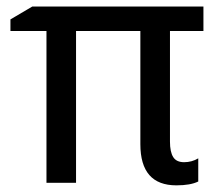

<svg xmlns="http://www.w3.org/2000/svg" viewBox="-20 -555 669 583"><path d="M582 -74.2V-3.9Q558.6 7.8 515.6 7.8Q460.9 7.8 433.6 -23.4Q406.2 -54.7 406.2 -117.2V-460.9H210.9V0H121.1V-460.9H11.7V-496.1L78.1 -535.2H597.7V-460.9H496.1V-125Q496.1 -93.8 505.9 -78.1Q515.6 -62.5 539.1 -62.5Q562.5 -62.5 582 -74.2Z"/></svg>

Font: Droid Sans Fallback
Style: Regular
Weight: 400
Designer: Steve Matteson
Foundry: Ascender Corporation
Version: 3.00 (Khmer version)